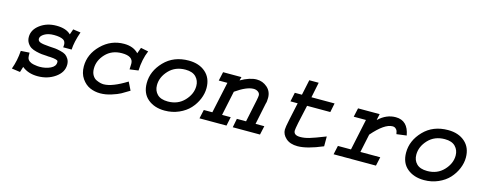

<svg xmlns="http://www.w3.org/2000/svg" viewBox="-30 -1115 4168 1676"><g transform="rotate(15 2054.0 -277.0)"><path d="M507.8 -464.8 576.2 -455.1Q543 -359.4 540 -291H463.9Q465.8 -298.8 465.8 -313.5Q465.8 -345.7 443.4 -358.4Q415 -374 359.4 -374Q306.6 -374 272.9 -353.5Q239.3 -333 239.3 -308.6Q239.3 -288.1 262.2 -279.3Q285.2 -270.5 346.7 -266.6Q381.8 -264.6 398.4 -263.2Q415 -261.7 446.8 -254.4Q478.5 -247.1 494.6 -236.3Q510.7 -225.6 523.9 -204.1Q537.1 -182.6 537.1 -153.3Q537.1 -84 469.7 -36.6Q402.3 10.7 312.5 10.7Q226.6 10.7 170.9 -35.2L155.3 14.6L79.1 3.9Q108.4 -75.2 114.3 -165L192.4 -169.9Q192.4 -133.8 195.3 -123Q200.2 -105.5 216.3 -94.2Q232.4 -83 254.4 -79.1Q276.4 -75.2 287.6 -74.2Q298.8 -73.2 307.6 -73.2Q363.3 -73.2 405.8 -93.8Q448.2 -114.3 448.2 -150.4Q448.2 -159.2 445.8 -163.6Q443.4 -168 426.8 -172.9Q410.2 -177.7 377 -179.7Q354.5 -179.7 344.7 -181.6Q317.4 -182.6 298.3 -184.6Q279.3 -186.5 248.5 -193.8Q217.8 -201.2 198.7 -212.9Q179.7 -224.6 165 -247.6Q150.4 -270.5 150.4 -301.8Q150.4 -366.2 211.9 -412.1Q273.4 -458 359.4 -458Q447.3 -458 490.2 -415Z M1121.1 -461.9 1189.5 -448.2Q1155.3 -368.2 1151.4 -265.6L1073.2 -254.9Q1075.2 -291 1075.2 -306.6Q1075.2 -374 973.6 -374Q882.8 -374 826.7 -314.5Q770.5 -254.9 770.5 -181.6Q770.5 -145.5 785.2 -121.1Q799.8 -96.7 821.8 -86.9Q843.8 -77.1 859.4 -73.7Q875 -70.3 887.7 -70.3Q964.8 -70.3 1093.8 -150.4L1129.9 -77.1Q1085.9 -49.8 1058.6 -34.7Q1031.2 -19.5 979 -2.9Q926.8 13.7 878.9 13.7Q829.1 13.7 786.1 -4.9Q743.2 -23.4 711.9 -68.4Q680.7 -113.3 680.7 -177.7Q680.7 -288.1 766.6 -373Q852.5 -458 970.7 -458Q1054.7 -458 1101.6 -408.2Z M1553.7 -462.9Q1648.4 -462.9 1706.5 -411.6Q1764.6 -360.4 1764.6 -270.5Q1764.6 -220.7 1743.7 -170.4Q1722.7 -120.1 1685.1 -79.1Q1647.5 -38.1 1588.4 -12.2Q1529.3 13.7 1460.9 13.7Q1368.2 13.7 1308.6 -36.1Q1249 -85.9 1249 -178.7Q1249 -287.1 1333.5 -375Q1418 -462.9 1553.7 -462.9ZM1546.9 -378.9Q1454.1 -378.9 1397 -317.9Q1339.8 -256.8 1339.8 -183.6Q1339.8 -133.8 1371.6 -102.1Q1403.3 -70.3 1467.8 -70.3Q1558.6 -70.3 1616.2 -131.3Q1673.8 -192.4 1673.8 -264.6Q1673.8 -313.5 1642.1 -346.2Q1610.4 -378.9 1546.9 -378.9Z M1868.2 -442.4H2034.2L2025.4 -410.2Q2107.4 -457 2169.9 -457Q2223.6 -457 2264.6 -421.4Q2305.7 -385.7 2305.7 -327.1Q2305.7 -291 2298.8 -273.4L2258.8 -80.1H2337.9L2320.3 0H2074.2L2089.8 -80.1H2172.9L2214.8 -280.3Q2221.7 -314.5 2221.7 -327.1Q2221.7 -346.7 2204.6 -358.9Q2187.5 -371.1 2164.1 -371.1Q2101.6 -371.1 2002.9 -301.8L1956.1 -80.1H2034.2L2017.6 0H1773.4L1791 -80.1H1868.2L1928.7 -362.3H1850.6Z M2613.3 -569.3H2698.2L2669.9 -430.7H2878.9L2862.3 -348.6H2652.3L2616.2 -184.6Q2604.5 -126 2604.5 -112.3Q2604.5 -70.3 2664.1 -70.3Q2701.2 -70.3 2743.7 -82.5Q2786.1 -94.7 2887.7 -134.8V-45.9Q2747.1 13.7 2662.1 13.7Q2594.7 13.7 2556.6 -20.5Q2518.6 -54.7 2518.6 -98.6Q2518.6 -120.1 2534.2 -193.4L2567.4 -348.6H2502L2519.5 -430.7H2584Z M3087.9 -442.4H3283.2L3271.5 -389.6L3273.4 -387.7Q3342.8 -453.1 3426.8 -453.1Q3537.1 -453.1 3559.6 -323.2L3469.7 -311.5Q3466.8 -328.1 3463.9 -337.9Q3460.9 -347.7 3449.7 -358.4Q3438.5 -369.1 3419.9 -369.1Q3347.7 -369.1 3241.2 -246.1L3206.1 -80.1H3385.7L3368.2 0H2985.4L3002.9 -80.1H3121.1L3180.7 -362.3H3070.3Z M3897.5 -462.9Q3992.2 -462.9 4050.3 -411.6Q4108.4 -360.4 4108.4 -270.5Q4108.4 -220.7 4087.4 -170.4Q4066.4 -120.1 4028.8 -79.1Q3991.2 -38.1 3932.1 -12.2Q3873 13.7 3804.7 13.7Q3711.9 13.7 3652.3 -36.1Q3592.8 -85.9 3592.8 -178.7Q3592.8 -287.1 3677.2 -375Q3761.7 -462.9 3897.5 -462.9ZM3890.6 -378.9Q3797.9 -378.9 3740.7 -317.9Q3683.6 -256.8 3683.6 -183.6Q3683.6 -133.8 3715.3 -102.1Q3747.1 -70.3 3811.5 -70.3Q3902.3 -70.3 3960 -131.3Q4017.6 -192.4 4017.6 -264.6Q4017.6 -313.5 3985.8 -346.2Q3954.1 -378.9 3890.6 -378.9Z"/></g></svg>

Font: Thabit-Bold-Oblique
Style: Bold Oblique
Weight: 700
Designer: Regenerated by Nadim Shaikli
Foundry: MAK Alagha
Version: 0.01